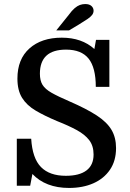

<svg xmlns="http://www.w3.org/2000/svg" viewBox="-20 -917 644 948"><path d="M321 11Q263 11 217.5 -6.5Q172 -24 140 -58L129 0H63V-232H134Q140 -135 182.5 -92Q225 -49 305 -49Q372 -49 407 -75.5Q442 -102 442 -154Q442 -197 420.5 -225Q399 -253 358.5 -275Q318 -297 262 -319Q200 -345 156 -371Q112 -397 89 -434Q66 -471 66 -529Q66 -625 125.5 -678Q185 -731 285 -731Q384 -731 446 -675L454 -720H520V-488H453Q453 -583 417.5 -627.5Q382 -672 306 -672Q177 -672 177 -553Q177 -519 190 -498Q203 -477 234.5 -459Q266 -441 324 -416Q407 -380 457.5 -347Q508 -314 530.5 -276Q553 -238 553 -186Q553 -123 523 -79Q493 -35 441 -12Q389 11 321 11ZM258 -767 319 -843Q335 -865 348.5 -876.5Q362 -888 374.5 -892.5Q387 -897 401 -897Q421 -897 431.5 -887.5Q442 -878 442 -864Q442 -853 435 -843.5Q428 -834 412 -823Q396 -812 368 -795L321 -767Z"/></svg>

Font: Domine Medium
Style: Regular
Weight: 500
Designer: Pablo Impallari, Rodrigo Fuenzalida, Brenda Gallo
Foundry: Pablo Impallari, Rodrigo Fuenzalida, Brenda Gallo
Version: Version 2.000